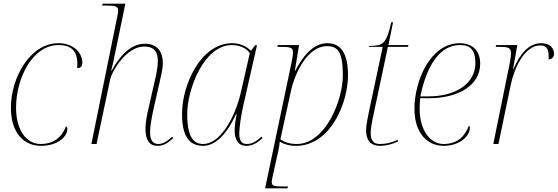

<svg xmlns="http://www.w3.org/2000/svg" viewBox="-20 -780 3021 1040"><path d="M202 10C289 10 345 -37 345 -83C345 -89 340 -94 337 -96C315 -34 267 0 200 0C127 0 67 -69 67 -197C67 -359 158 -536 296 -536C361 -536 399 -510 399 -432C399 -423 398 -415 398 -411C414 -411 426 -418 426 -440C426 -491 382 -546 296 -546C143 -546 39 -359 39 -197C39 -58 111 10 202 10Z M833 10C868 10 891 -7 919 -32L912 -39C886 -14 861 0 838 0C805 0 793 -24 793 -65C793 -100 802 -146 814 -200L844 -332C851 -364 862 -407 862 -438C862 -495 836 -543 765 -543C699 -543 639 -496 584 -396H582C591 -430 601 -477 607 -509L659 -760H536L533 -750H555C606 -750 620 -745 620 -724C620 -716 619 -706 616 -694L475 0H503L577 -351C585 -391 663 -528 761 -528C818 -528 835 -496 835 -450C835 -416 826 -374 816 -332L786 -200C775 -155 768 -114 768 -83C768 -20 790 10 833 10Z M1080 10C1134 10 1199 -32 1258 -161H1262C1256 -135 1251 -94 1251 -76C1250 -23 1271 10 1314 10C1348 10 1375 -7 1402 -32L1397 -40C1368 -15 1348 0 1316 0C1286 0 1276 -22 1276 -58C1276 -90 1287 -160 1296 -200L1372 -535H1362L1339 -505C1316 -529 1280 -546 1238 -546C1066 -546 966 -319 966 -163C966 -45 1003 10 1080 10ZM1080 0C1030 0 994 -36 994 -162C994 -295 1084 -536 1236 -536C1274 -536 1314 -521 1333 -492L1285 -281C1253 -142 1173 0 1080 0Z M1557 -431 1416 240H1537L1540 230H1518C1467 230 1452 228 1452 207C1452 199 1454 189 1457 175L1488 35C1493 13 1494 -1 1495 -13C1518 1 1546 10 1583 10C1773 10 1865 -227 1865 -371C1865 -488 1829 -546 1752 -546C1676 -546 1619 -474 1579 -396H1577L1600 -536H1485L1482 -526H1504C1552 -526 1567 -523 1567 -496C1567 -482 1563 -461 1557 -431ZM1588 0C1541 0 1511 -15 1499 -26L1556 -288C1577 -383 1645 -530 1751 -530C1812 -530 1837 -496 1837 -371C1837 -236 1742 0 1588 0Z M2041 10C2067 10 2104 2 2137 -14L2134 -22C2100 -8 2075 0 2037 0C2000 0 1988 -22 1988 -60C1988 -80 1991 -103 2007 -177L2081 -526H2189L2193 -536H2084L2109 -659H2099C2072 -536 2052 -533 1979 -531L1977 -526H2053L1982 -192C1967 -121 1963 -95 1963 -75C1963 -28 1980 10 2041 10Z M2384 10C2469 10 2525 -43 2525 -87C2525 -93 2523 -98 2520 -100C2500 -46 2462 0 2382 0C2310 0 2253 -75 2253 -191C2253 -208 2255 -241 2256 -248H2305C2458 -248 2581 -315 2581 -435C2581 -505 2540 -546 2470 -546C2311 -546 2225 -343 2225 -191C2225 -60 2293 10 2384 10ZM2303 -258H2257C2289 -416 2358 -536 2471 -536C2529 -536 2555 -509 2555 -438C2555 -328 2449 -258 2303 -258Z M2742 -442 2652 0H2680L2746 -318C2766 -414 2822 -534 2907 -534C2934 -534 2952 -521 2952 -476C2952 -470 2952 -464 2951 -458C2967 -458 2981 -470 2981 -488C2981 -514 2965 -546 2911 -546C2843 -546 2795 -486 2761 -405H2759L2782 -536H2667L2665 -526H2686C2732 -526 2748 -522 2748 -491C2748 -479 2746 -463 2742 -442Z"/></svg>

Font: Noto Serif Display Thin
Style: Italic
Weight: 100
Italic angle: -12°
Designer: Monotype Design Team
Foundry: Monotype Imaging Inc.
Version: Version 2.009